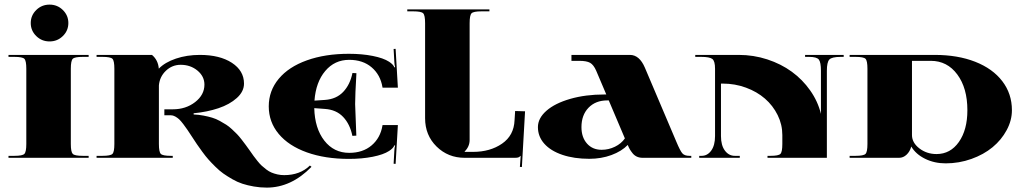

<svg xmlns="http://www.w3.org/2000/svg" viewBox="-20 -697 4533 848"><path d="M17.5 -454.5H371.5V-445.8H345.3Q309.9 -445.8 301.4 -437.3Q292.8 -428.8 292.8 -393.4V-61.2Q292.8 -25.8 301.4 -17.3Q309.9 -8.7 345.3 -8.7H371.5V0H17.5V-8.7H43.7Q79.1 -8.7 87.6 -17.3Q96.2 -25.8 96.2 -61.2V-393.4Q96.2 -428.8 87.6 -437.3Q79.1 -445.8 43.7 -445.8H17.5ZM140.1 -652.8Q164.3 -676.6 198.9 -676.6Q233.4 -676.6 257.6 -652.8Q281.9 -628.9 281.9 -595.3Q281.9 -561.6 257.6 -537.8Q233.4 -514 198.9 -514Q164.3 -514 140.1 -537.8Q115.8 -561.6 115.8 -595.3Q115.8 -628.9 140.1 -652.8Z M485.1 -61.2V-393.4Q485.1 -428.8 476.6 -437.3Q468.1 -445.8 432.7 -445.8H406.5V-454.5H651.2Q678.3 -431.8 681.4 -393.8Q708.5 -421.8 757 -438.2Q805.5 -454.5 862.8 -454.5Q950.6 -454.5 1004.2 -419.6Q1057.7 -384.6 1057.7 -327.8Q1057.7 -292.8 1026 -264.2Q994.3 -235.6 944.7 -219Q895.1 -202.4 835.2 -196.7V-191.4Q858 -190.6 879.2 -186.4Q900.3 -182.3 917.2 -177.2Q934 -172.2 950.6 -163Q967.2 -153.8 979.2 -146.2Q991.3 -138.5 1004.8 -125.9Q1018.4 -113.2 1026.9 -104.5Q1035.4 -95.7 1047.2 -80.6Q1059 -65.6 1065.1 -57Q1071.2 -48.5 1082.6 -32.8Q1093.1 -17.5 1099.9 -8.3Q1106.6 0.9 1117.1 14Q1127.6 27.1 1135.9 34.7Q1144.2 42.4 1156 51.4Q1167.8 60.3 1179.2 65.1Q1190.6 69.9 1205 73.2Q1219.4 76.5 1235.1 76.5Q1305.1 76.5 1348.8 34.1L1355.8 39.8Q1266.2 131.6 1158.2 131.6Q1128.9 131.6 1101.2 126.7Q1073.4 121.9 1050.7 114.5Q1028 107.1 1005.7 94.2Q983.4 81.3 966.3 69.3Q949.3 57.3 931.2 39.3Q913 21.4 900.8 7.6Q888.5 -6.1 873.5 -26.7Q858.4 -47.2 849.7 -60.1Q840.9 -73 828.2 -92.7Q814.7 -113.2 807.7 -123.7Q800.7 -134.2 789.6 -148.8Q778.4 -163.5 770.8 -170.5Q763.1 -177.4 753.5 -182.7Q743.9 -187.9 734.7 -187.9H705.9V-214.2H743Q800.7 -214.2 841.8 -246.1Q882.9 -278 882.9 -323.4Q882.9 -359.7 852.1 -385.3Q821.2 -410.8 778 -410.8Q740.4 -410.8 712.8 -384.6Q685.3 -358.4 681.8 -319.9V-61.2Q681.8 -25.8 690.3 -17.3Q698.9 -8.7 734.3 -8.7H743V0H406.5V-8.7H432.7Q468.1 -8.7 476.6 -17.3Q485.1 -25.8 485.1 -61.2Z M1167 -227.3Q1167 -295.9 1210.9 -348.8Q1254.8 -401.7 1335.4 -430.5Q1416.1 -459.4 1521 -459.4Q1578.7 -459.4 1626.1 -450Q1673.5 -440.6 1698.4 -424.4Q1717.7 -411.7 1721.6 -399.5L1725.1 -400.3Q1722 -410.8 1721.6 -424.8L1718.5 -480.8L1727.3 -481.2L1737.3 -309.9H1669.6L1669.1 -312.5Q1660 -366.7 1621.3 -399.7Q1582.6 -432.7 1522.3 -432.7Q1458 -432.7 1416.5 -383.5Q1375 -334.4 1368.9 -252.6L1415.2 -255.7Q1465.5 -259.2 1495.8 -291.1Q1526.2 -323 1536.7 -374.6L1554.2 -373.7Q1548.5 -276.7 1548.5 -237.3L1553.8 -97.9L1536.3 -97Q1525.8 -148.6 1495.6 -180.5Q1465.5 -212.4 1415.2 -215.9L1368 -219.4Q1370.2 -130.2 1412.4 -76Q1454.5 -21.9 1522.3 -21.9Q1582.6 -21.9 1621.3 -54.9Q1660 -87.8 1669.1 -142L1669.6 -144.7H1737.3L1727.3 26.7L1718.5 26.2L1721.6 -29.7Q1722 -43.7 1725.1 -54.2L1721.6 -55.1Q1717.7 -42.8 1698.4 -30.2Q1673.5 -14 1626.1 -4.6Q1578.7 4.8 1521 4.8Q1416.1 4.8 1335.4 -24Q1254.8 -52.9 1210.9 -105.6Q1167 -158.2 1167 -227.3Z M1857.5 -174.8V-594.4Q1857.5 -629.8 1849 -638.3Q1840.5 -646.9 1805.1 -646.9H1778.8V-655.6H2141.6V-646.9H2106.6Q2071.2 -646.9 2062.7 -638.3Q2054.2 -629.8 2054.2 -594.4V-78.7Q2054.2 -49.8 2032.3 -28V-26.2H2069.1Q2144.7 -26.2 2197.3 -62.5Q2250 -98.8 2252.6 -166.1L2255.2 -206.7L2299 -205.4L2285 40.6L2276.2 40.2L2279.7 -8.7H2279.3Q2274 -3.5 2269.2 -1.7Q2264.4 0 2253.1 0H2032.3Q1958.9 0 1908.2 -49.8Q1857.5 -99.7 1857.5 -174.8Z M2503.9 -428.3V-454.5H2762.2Q2804.2 -454.5 2828.2 -398.2L2967.7 -69.9Q2983.8 -31.5 2993.4 -20.1Q3003.1 -8.7 3024.9 -8.7H3033.2V0H2818.6Q2804.2 0 2792.8 -5.2Q2781.5 -10.5 2773.6 -20.5Q2765.7 -30.6 2761.4 -38Q2757 -45.5 2752.6 -56.8Q2725.5 -28.8 2680.5 -12.2Q2635.5 4.4 2583 4.4Q2515.7 4.4 2463.9 -13.1Q2412.2 -30.6 2384 -62.3Q2355.8 -94 2355.8 -135.5Q2355.8 -174.8 2393.4 -207.8Q2430.9 -240.8 2498.5 -260.3Q2566 -279.7 2648.6 -279.7H2657.8L2613.2 -384.6Q2601.8 -410.8 2586.3 -419.6Q2570.8 -428.3 2538.5 -428.3ZM2739.9 -85.7 2668.7 -253.5H2661.7Q2610.6 -253.5 2579.3 -221.2Q2548.1 -188.8 2548.1 -135.5Q2548.1 -90.5 2572.6 -62.9Q2597 -35.4 2637.2 -35.4Q2668.3 -35.4 2696 -49Q2723.8 -62.5 2739.9 -85.7Z M3138.1 -393.4Q3138.1 -427.4 3126.1 -436.6Q3114.1 -445.8 3076.9 -445.8H3050.7V-454.5H3242.6Q3308.1 -454.5 3368.9 -434.7Q3429.6 -414.8 3477.1 -380.2Q3524.5 -345.7 3558.3 -297.6Q3592.2 -249.6 3605.8 -194.1V-384.6Q3605.8 -421.8 3596.6 -433.8Q3587.4 -445.8 3553.3 -445.8H3535.8V-454.5H3706.3V-445.8H3693.2Q3653.4 -445.8 3642.7 -433.8Q3632 -421.8 3632 -384.6V0H3369.8V-8.7H3382.9Q3418.3 -8.7 3426.8 -17.3Q3435.3 -25.8 3435.3 -61.2V-100.5Q3435.3 -146.9 3414.6 -188.8Q3393.8 -230.8 3358.6 -261.4Q3323.4 -292 3274.7 -309.9Q3226 -327.8 3172.6 -327.8H3164.3V-96.2Q3164.3 -55.1 3181.6 -31.9Q3198.9 -8.7 3225.5 -8.7H3247.4V0H3068.2V-8.7H3078.7Q3104.5 -8.7 3121.3 -31.9Q3138.1 -55.1 3138.1 -96.2Z M3732.5 0V-8.7H3758.7Q3794.1 -8.7 3802.7 -17.3Q3811.2 -25.8 3811.2 -61.2V-393.4Q3811.2 -428.8 3802.7 -437.3Q3794.1 -445.8 3758.7 -445.8H3732.5V-454.5H4108.4Q4209.8 -454.5 4287.2 -424.2Q4364.5 -393.8 4406.9 -338.3Q4449.3 -282.8 4449.3 -210.2Q4449.3 -165.2 4426.1 -122.2Q4403 -79.1 4363.9 -46.8Q4324.7 -14.4 4270.3 5Q4215.9 24.5 4156.9 24.5Q4106.6 24.5 4065.6 4.2Q4024.5 -16.2 4004.8 -49.8Q3998.7 -27.5 3984 -13.8Q3969.4 0 3951 0ZM4007.9 -428.3V-100.5Q4007.9 -66.9 4040.4 -41.7Q4073 -16.6 4116.3 -16.6Q4177.4 -16.6 4215 -69.9Q4252.6 -123.3 4252.6 -210.2Q4252.6 -308.1 4208 -368.2Q4163.5 -428.3 4090.9 -428.3Z"/></svg>

Font: Wabroye
Style: Medium
Weight: 500
Designer: gluk
Foundry: gluk
Version: Version 0.14